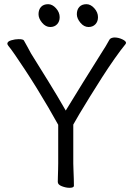

<svg xmlns="http://www.w3.org/2000/svg" viewBox="-20 -888 640 917"><path d="M403 -759Q381 -759 364 -779.5Q347 -800 347 -820Q347 -842 359 -855Q371 -868 393 -868Q413 -868 430.5 -848.5Q448 -829 448 -806Q448 -785 435.5 -772Q423 -759 403 -759ZM220 -759Q198 -759 181 -779.5Q164 -800 164 -820Q164 -842 176 -855Q188 -868 210 -868Q230 -868 247.5 -848.5Q265 -829 265 -806Q265 -785 252.5 -772Q240 -759 220 -759ZM258 -292Q237 -330 210.5 -375.5Q184 -421 155.5 -467Q127 -513 100 -554Q73 -595 52 -625.5Q31 -656 20 -669Q15 -676 15 -679Q15 -690 33.5 -695.5Q52 -701 69 -701Q90 -701 94 -695Q102 -682 111 -664.5Q120 -647 128 -633Q169 -567 211.5 -498.5Q254 -430 294 -360Q338 -432 377 -495Q416 -558 462 -631Q475 -651 485 -667.5Q495 -684 503 -699Q506 -704 513 -706.5Q520 -709 527 -709Q545 -709 563.5 -700.5Q582 -692 582 -683Q582 -682 580 -678Q557 -650 527.5 -608Q498 -566 467.5 -518.5Q437 -471 409 -425.5Q381 -380 360 -345Q339 -310 330 -293V-107Q330 -95 331 -74Q332 -53 332.5 -33Q333 -13 333 -1Q333 9 312 9Q295 9 275.5 1.5Q256 -6 256 -19Q256 -27 256.5 -43.5Q257 -60 257.5 -78Q258 -96 258 -108Z"/></svg>

Font: Moon Stars Kai T HW
Style: Regular
Weight: 400
Designer: GuiWonder
Version: Version 1.101